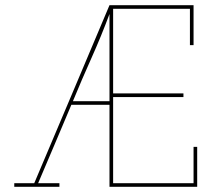

<svg xmlns="http://www.w3.org/2000/svg" viewBox="-20 -720 815 740"><path d="M209 0V-14H127Q159 -89 191 -164.5Q223 -240 255 -316H402V0H740V-154H726V-14H416V-346H687V-360H416V-686H712V-546H726V-700H402Q329 -527 257 -356.5Q185 -186 112 -14H35V0ZM402 -666V-330H261Q296 -415 333 -497.5Q370 -580 402 -666Z"/></svg>

Font: Josefin Slab Thin Thin
Style: Regular
Weight: 250
Version: Version 2.000